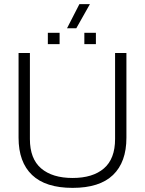

<svg xmlns="http://www.w3.org/2000/svg" viewBox="-20 -901 703 931"><path d="M305 -764 365 -881H416L350 -764ZM212 -687V-742H269V-687ZM389 -687V-742H445V-687ZM332 10Q201 10 135.5 -52.5Q70 -115 70 -233V-644H125V-227Q125 -131 179.5 -84.5Q234 -38 332 -38Q430 -38 484 -84.5Q538 -131 538 -227V-644H593V-233Q593 -115 528 -52.5Q463 10 332 10Z"/></svg>

Font: Kanit ExtraLight
Style: Regular
Weight: 275
Designer: Katatrad Team
Foundry: CadsonDemak
Version: Version 2.000; ttfautohint (v1.8.3)